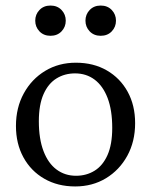

<svg xmlns="http://www.w3.org/2000/svg" viewBox="-20 -662 544 692"><path d="M254 -28.5Q291.5 -28.5 321 -46.8Q350.5 -65 367.5 -103.2Q384.5 -141.5 384.5 -201Q384.5 -265 367.8 -308.8Q351 -352.5 321 -375Q291 -397.5 250.5 -397.5Q213 -397.5 183.5 -379.2Q154 -361 137 -322.8Q120 -284.5 120 -225Q120 -161.5 136.8 -117.5Q153.5 -73.5 183.8 -51Q214 -28.5 254 -28.5ZM251 10Q188 10 139.8 -17.8Q91.5 -45.5 64.5 -94.8Q37.5 -144 37.5 -208Q37.5 -274 65.8 -325.5Q94 -377 142.8 -406.5Q191.5 -436 253.5 -436Q317 -436 365 -408.2Q413 -380.5 440 -331.5Q467 -282.5 467 -218Q467 -152 438.8 -100.5Q410.5 -49 361.8 -19.5Q313 10 251 10ZM162 -533Q137.5 -533 122.2 -549Q107 -565 107 -587.5Q107 -610 122.2 -626Q137.5 -642 162 -642Q186.5 -642 201.8 -626Q217 -610 217 -587.5Q217 -565 201.8 -549Q186.5 -533 162 -533ZM343 -533Q318.5 -533 303.2 -549Q288 -565 288 -587.5Q288 -610 303.2 -626Q318.5 -642 343 -642Q367.5 -642 382.8 -626Q398 -610 398 -587.5Q398 -565 382.8 -549Q367.5 -533 343 -533Z"/></svg>

Font: Newsreader 16pt
Style: Regular
Weight: 400
Designer: Hugues Gentile
Foundry: Production Type
Version: Version 1.003